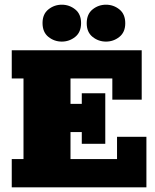

<svg xmlns="http://www.w3.org/2000/svg" viewBox="-20 -797 659 817"><path d="M30 0V-120H80V-463H30V-583H583V-373H458V-463H280V-355H328V-400H428V-185H328V-235H280V-120H478V-215H603V0ZM243 -620Q211 -620 186 -640Q161 -660 161 -699Q161 -737 186 -757Q211 -777 243 -777Q275 -777 300 -757Q325 -737 325 -699Q325 -660 300 -640Q275 -620 243 -620ZM431 -620Q399 -620 374 -640Q349 -660 349 -698Q349 -737 374 -757Q399 -777 431 -777Q463 -777 488 -757Q513 -737 513 -698Q513 -660 488 -640Q463 -620 431 -620Z"/></svg>

Font: Rokkitt SemiBold Black
Style: Regular
Weight: 900
Version: Version 3.103